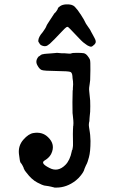

<svg xmlns="http://www.w3.org/2000/svg" viewBox="-20 -671 587 872"><path d="M239 -431 261 -429Q266 -429 274 -429Q300 -426 304 -428.5Q308 -431 329 -431Q350 -431 359.5 -429.5Q369 -428 377.5 -417.5Q386 -407 388.5 -400Q391 -393 390.5 -352.5Q390 -312 389.5 -307Q389 -302 387.5 -291Q386 -280 385 -273.5Q384 -267 385.5 -254Q387 -241 388 -229.5Q389 -218 389.5 -214.5Q390 -211 390 -189Q390 -167 389.5 -163.5Q389 -160 388.5 -153.5Q388 -147 387.5 -144Q387 -141 386.5 -132Q386 -123 386 -121Q382 -107 384.5 -93Q387 -79 388 -70Q389 -61 389.5 -58Q390 -55 391 -31Q391 18 384 43Q377 68 375 71Q373 74 370 81Q367 88 364 95Q361 102 361 104Q359 110 348.5 124Q338 138 324 149Q283 181 236 181Q225 181 225.5 180.5Q226 180 222.5 179.5Q219 179 212.5 177Q206 175 200.5 174.5Q195 174 190.5 173Q186 172 180.5 171.5Q175 171 149.5 158Q124 145 100 113Q98 110 95 106.5Q92 103 91 100Q87 94 87.5 93.5Q88 93 88 92.5Q88 92 83 82Q78 72 74 68.5Q70 65 66 28Q62 -9 86 -36.5Q110 -64 133 -67Q172 -73 197 -49Q234 -15 212 29Q203 46 181 59Q163 71 205 92Q243 112 277 78Q298 57 306 16Q306 12 307.5 11Q309 10 309.5 4.5Q310 -1 310.5 -1Q311 -1 311 -5Q311 -9 311.5 -10Q312 -11 311.5 -27Q311 -43 311 -62.5Q311 -82 311.5 -84Q312 -86 312 -92V-97Q313 -97 313 -103Q313 -109 313.5 -112Q314 -115 313 -124Q312 -133 311 -144.5Q310 -156 309.5 -157.5Q309 -159 309 -205V-207L310 -259L311 -264Q311 -267 311 -271Q313 -288 311.5 -302Q310 -316 309.5 -316Q309 -316 309 -324Q308 -340 300.5 -344Q293 -348 236.5 -348.5Q180 -349 169.5 -353Q159 -357 150 -374Q138 -395 156 -415Q157 -416 157.5 -415.5Q158 -415 162 -418.5Q166 -422 166.5 -422Q167 -422 170 -423.5Q173 -425 174 -424.5Q175 -424 176.5 -425Q178 -426 180.5 -426Q183 -426 191 -427Q199 -428 211.5 -428.5Q224 -429 229.5 -430Q235 -431 239 -431ZM279 -651Q307 -653 319.5 -640.5Q332 -628 348 -603Q364 -578 366 -572Q368 -566 379.5 -550Q391 -534 391 -532.5Q391 -531 394 -526.5Q397 -522 402 -512Q407 -502 410 -497Q420 -480 409.5 -469.5Q399 -459 394 -459Q389 -459 389 -459.5Q389 -460 383 -462Q377 -464 369 -470.5Q361 -477 357.5 -479Q354 -481 323 -514Q292 -547 289 -548.5Q286 -550 281.5 -547.5Q277 -545 262 -529Q247 -513 228.5 -494Q210 -475 206.5 -472.5Q203 -470 199 -467Q190 -459 177 -462Q164 -465 160 -472.5Q156 -480 155 -480Q154 -480 154 -488Q156 -505 174 -525Q178 -530 184.5 -540.5Q191 -551 190.5 -552.5Q190 -554 206.5 -579Q223 -604 225.5 -608Q228 -612 229.5 -612.5Q231 -613 237 -621.5Q243 -630 243 -633Q243 -636 253 -643Q263 -650 279 -651Z"/></svg>

Font: TT2020 Style E
Style: Regular
Weight: 400
Version: Version 00.2